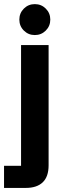

<svg xmlns="http://www.w3.org/2000/svg" viewBox="-39 -721 320 941"><path d="M-19.2 200V91.7H64.2V-500H199.2V89.2Q199.2 145 170.4 172.5Q141.7 200 87.5 200ZM131.7 -549.2Q100 -549.2 77.9 -571.2Q55.8 -593.3 55.8 -625Q55.8 -656.7 77.9 -678.8Q100 -700.8 131.7 -700.8Q163.3 -700.8 185.4 -678.8Q207.5 -656.7 207.5 -625Q207.5 -593.3 185.4 -571.2Q163.3 -549.2 131.7 -549.2Z"/></svg>

Font: Funnel Sans
Style: Bold
Weight: 700
Designer: NORD ID, Kristian Moeller
Foundry: Dicotype
Version: Version 1.000